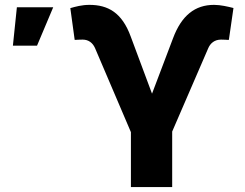

<svg xmlns="http://www.w3.org/2000/svg" viewBox="-20 -757 993 777"><path d="M509.8 0H676.8V-224.6L823.2 -563C831.5 -581.5 847.7 -596.7 874.5 -596.7C878.9 -596.7 885.7 -596.2 892.1 -596.2C898.4 -595.7 904.8 -595.2 906.2 -595.7L924.8 -724.6C903.3 -730 873 -737.3 846.2 -737.3C769.5 -737.3 714.8 -694.8 680.2 -602.1L595.2 -377.9L509.3 -608.4C473.6 -707 416 -737.3 341.8 -737.3C311 -737.3 285.2 -730 264.6 -724.1L282.2 -595.7C283.2 -595.2 288.1 -595.7 294.4 -596.2C301.3 -596.2 309.1 -596.7 314.5 -596.7C338.4 -596.7 355 -583.5 364.3 -563L509.8 -222.2ZM32.2 -572.3H129.9L195.3 -727.5H48.3Z"/></svg>

Font: Inter ExtraBold
Style: Regular
Weight: 800
Designer: Rasmus Andersson
Foundry: rsms
Version: Version 4.001;git-9221beed3